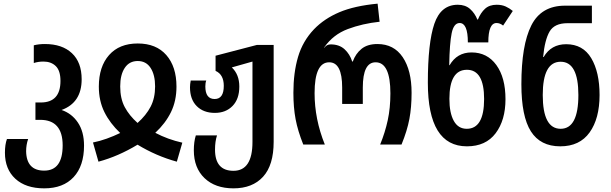

<svg xmlns="http://www.w3.org/2000/svg" viewBox="-20 -791 3343 1051"><path d="M222 240Q326 240 383 178.5Q440 117 440 6Q440 -70 406.5 -120Q373 -170 317 -189Q427 -229 427 -357Q427 -450 373.5 -500Q320 -550 226 -550Q192 -550 165 -543V-446Q189 -454 218 -454Q260 -454 285.5 -429Q311 -404 311 -348Q311 -230 203 -230H174V-135H200Q323 -135 323 5Q323 143 222 143Q125 143 123 37Q123 2 134 -30H18Q7 0 7 45Q7 135 64 187.5Q121 240 222 240Z M519 94Q627 65 733 1Q835 63 948 94L978 -10Q898 -28 830 -64Q886 -116 916 -177.5Q946 -239 946 -317Q946 -426 890.5 -489.5Q835 -553 734 -553Q633 -553 577 -489.5Q521 -426 521 -317Q521 -239 551.5 -177.5Q582 -116 638 -63Q603 -46 564 -32Q525 -18 489 -11ZM733 -118Q688 -158 663 -204.5Q638 -251 638 -318Q638 -382 663 -419.5Q688 -457 734 -457Q780 -457 804.5 -419Q829 -381 829 -318Q829 -254 804.5 -207Q780 -160 733 -118Z M1258 240Q1362 240 1420 176.5Q1478 113 1478 -15V-545H1386L1160 -486V-403Q1205 -383 1205 -321Q1205 -249 1155 -249Q1104 -249 1104 -318Q1104 -338 1109 -350H1024Q1020 -330 1020 -313Q1020 -247 1057 -210Q1094 -173 1156 -173Q1216 -173 1253 -211Q1290 -249 1290 -317Q1290 -383 1249 -422L1362 -454V-14Q1362 144 1258 144Q1157 144 1157 28Q1157 -17 1168 -50H1052Q1041 -15 1041 32Q1041 128 1099.5 184Q1158 240 1258 240Z M1640 0H1758Q1702 -139 1702 -281Q1702 -450 1782 -450Q1853 -450 1853 -312V-222H1966V-312Q1966 -450 2036 -450Q2117 -450 2117 -280Q2117 -200 2102.5 -133Q2088 -66 2061 0H2178Q2209 -76 2221 -140Q2233 -204 2233 -283Q2233 -406 2184.5 -478Q2136 -550 2046 -550Q1992 -550 1959.5 -524Q1927 -498 1911 -454H1908Q1895 -495 1866 -521.5Q1837 -548 1790 -548Q1768 -548 1755 -529V-532Q1804 -602 1884 -632Q1964 -662 2058 -672L2047 -771Q1920 -759 1837.5 -724Q1755 -689 1699 -631Q1637 -566 1611.5 -479.5Q1586 -393 1586 -283Q1586 -203 1598 -139Q1610 -75 1640 0Z M2536 10Q2639 10 2693 -61.5Q2747 -133 2747 -248Q2747 -366 2697 -435Q2647 -504 2561 -504Q2482 -504 2441 -434H2439Q2441 -554 2452.5 -609.5Q2464 -665 2496 -665Q2541 -665 2541 -559H2653Q2653 -665 2698 -665Q2717 -665 2734 -651L2787 -731Q2769 -746 2748 -755.5Q2727 -765 2699 -765Q2659 -765 2635 -743Q2611 -721 2596 -684H2593Q2579 -719 2553 -742Q2527 -765 2486 -765Q2393 -765 2357.5 -660.5Q2322 -556 2322 -338Q2322 10 2536 10ZM2535 -86Q2488 -86 2464 -129.5Q2440 -173 2440 -250Q2440 -409 2536 -409Q2630 -409 2630 -249Q2630 -86 2535 -86Z M3047 10Q3153 10 3207.5 -66Q3262 -142 3262 -271Q3262 -396 3216.5 -472.5Q3171 -549 3079 -549Q2997 -549 2956 -479H2953Q2962 -573 2988.5 -618.5Q3015 -664 3086 -664H3220V-760H3073Q2943 -760 2888.5 -652Q2834 -544 2834 -330Q2834 -154 2886 -72Q2938 10 3047 10ZM3049 -86Q2951 -86 2951 -271Q2951 -453 3049 -453Q3146 -453 3146 -271Q3146 -86 3049 -86Z"/></svg>

Font: Noto Sans Georgian Condensed Semi
Style: Regular
Weight: 600
Width: 3
Designer: Monotype Design Team
Foundry: Monotype Imaging Inc.
Version: Version 1.901